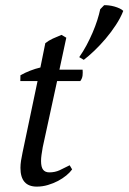

<svg xmlns="http://www.w3.org/2000/svg" viewBox="-20 -693 485 724"><path d="M57.1 -409.2Q74.2 -418.9 93.8 -426.5Q113.3 -434.1 132.3 -438.5L150.9 -530.3Q163.1 -540 179 -547.4Q194.8 -554.7 211.9 -561.5L230 -550.8L204.1 -430.2H291.5Q292.5 -419.4 291.3 -408.2Q290 -397 282.7 -387.2H195.3L141.1 -137.7Q138.2 -121.1 136.5 -108.9Q134.8 -96.7 134.8 -85.9Q134.8 -63 142.6 -53Q150.4 -43 166 -43Q187 -43 204.6 -51Q222.2 -59.1 242.7 -69.8L252 -54.2Q244.1 -43 230.2 -31.5Q216.3 -20 198.7 -10.7Q181.2 -1.5 160.6 4.6Q140.1 10.7 118.7 10.7Q57.1 10.7 57.1 -60.1Q57.1 -72.8 59.3 -87.2Q61.5 -101.6 64.9 -117.2L121.6 -387.2H56.6ZM278.8 -477.5Q293.5 -498.5 306.2 -522.2Q318.8 -545.9 329.1 -569.8Q339.4 -593.8 346.7 -616.5Q354 -639.2 357.9 -658.2L372.6 -673.3Q379.9 -673.8 390.1 -672.6Q400.4 -671.4 411.1 -668.5Q421.9 -665.5 431.2 -661.1Q440.4 -656.7 444.8 -651.9Q434.6 -625.5 416.7 -598.4Q398.9 -571.3 378.2 -546.9Q357.4 -522.5 335.7 -501.7Q314 -481 295.9 -467.3Z"/></svg>

Font: PT Astra Serif
Style: Italic
Weight: 400
Italic angle: -16°
Designer: A.Korolkova, I. Chaeva
Foundry: ParaType Ltd
Version: Version 1.001